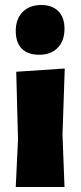

<svg xmlns="http://www.w3.org/2000/svg" viewBox="-20 -748 324 768"><path d="M145 -728Q189 -728 213.5 -703Q238 -678 238 -633Q238 -585 211 -557Q184 -529 137 -529Q91 -529 67 -553.5Q43 -578 43 -624Q43 -672 70.5 -700Q98 -728 145 -728ZM43 0 52 -190 45 -461 239 -474 230 -210 238 0Z"/></svg>

Font: Alegreya Sans SC Black
Style: Regular
Weight: 900
Designer: Juan Pablo del Peral
Foundry: Huerta Tipografica
Version: Version 2.007